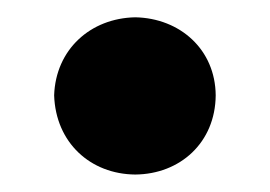

<svg xmlns="http://www.w3.org/2000/svg" viewBox="-20 -189 312 222"><path d="M136.4 12.8C188.2 12.4 229 -24.1 229.4 -78.8C229 -131.7 188.2 -168 136.4 -169C84.5 -168 44.4 -131.7 42.6 -78.8C44.4 -24.1 84.5 12.4 136.4 12.8Z"/></svg>

Font: Margiela Serif
Style: Bold
Weight: 700
Designer: Andreas Faust, Stefan Endress
Version: Version 1.002;FEAKit 1.0